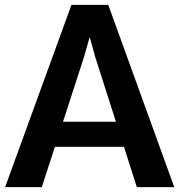

<svg xmlns="http://www.w3.org/2000/svg" viewBox="-20 -770 738 790"><path d="M152 0H1L274 -750H425.5L697 0H543L371.5 -536.5L349 -618L326 -536.5ZM149.5 -166 169.5 -269H510.5L531.5 -166Z"/></svg>

Font: Merriweather Sans SemiBold
Style: Regular
Weight: 600
Designer: Eben Sorkin
Foundry: Eben Sorkin
Version: Version 2.001